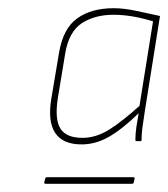

<svg xmlns="http://www.w3.org/2000/svg" viewBox="-20 -686 410 468"><path d="M179 -334Q133 -334 114.5 -362Q96 -390 105 -445L124 -558Q134 -617 168.5 -641.5Q203 -666 257 -666Q281 -666 310 -660Q339 -654 370 -647L333 -415Q329 -390 327 -374Q325 -358 325 -344Q325 -342 323 -342H313Q310 -342 310 -345Q310 -360 312.5 -377Q315 -394 318 -410Q278 -371 245.5 -352.5Q213 -334 179 -334ZM91 -238Q87 -238 88 -242L90 -250Q91 -254 94 -254H305Q309 -254 308 -250L306 -241Q305 -238 302 -238ZM181 -350Q214 -350 246 -370Q278 -390 320 -428L353 -634Q327 -642 303 -646Q279 -650 257 -650Q211 -650 179.5 -629.5Q148 -609 139 -556L121 -447Q113 -396 127 -373Q141 -350 181 -350Z"/></svg>

Font: Sofia Sans Hairline
Style: Italic
Weight: 1
Italic angle: -9°
Designer: Botio Nikoltchev, Ani Petrova
Foundry: lettersoup
Version: Version 4.102